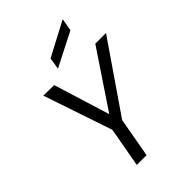

<svg xmlns="http://www.w3.org/2000/svg" viewBox="-270 -1056 1168 1168"><g transform="rotate(-45 314.0 -472.0)"><path d="M193 0 239 -256 89 -700 181 -699 292 -340H295L536 -700H628L323 -256L277 0ZM268 -753 280 -829 498 -944H501L487 -865Z"/></g></svg>

Font: DM Sans 36pt
Style: Italic
Weight: 400
Italic angle: -10°
Designer: Colophon Foundry, Jonny Pinhorn
Foundry: Colophon Foundry
Version: Version 4.004;gftools[0.9.30]